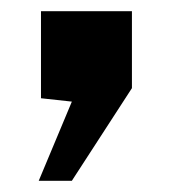

<svg xmlns="http://www.w3.org/2000/svg" viewBox="-20 -176 333 342"><path d="M49 146H108L215 -19V-156H53V-1L108 5Z"/></svg>

Font: United Sans ExtraBold
Style: Regular
Weight: 800
Designer: Pablo Impallari, Rodrigo Fuenzalida (Modified by Dan O. Williams)
Version: Version 1.000;PS 001.000;hotconv 1.0.88;makeotf.lib2.5.64775